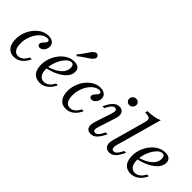

<svg xmlns="http://www.w3.org/2000/svg" viewBox="60 -1382 2114 2114"><g transform="rotate(45 1117.0 -325.0)"><path d="M171.8 11.3Q112.9 11.3 80.2 -29Q47.6 -69.4 47.6 -141.9Q47.6 -197.6 66.5 -248.8Q85.5 -300 118.1 -339.9Q150.8 -379.8 192.7 -402.8Q234.7 -425.8 280.6 -425.8Q323.4 -425.8 348.8 -405.2Q374.2 -384.7 374.2 -349.2Q374.2 -326.6 364.1 -306.5Q354 -286.3 337.9 -273.8Q321.8 -261.3 302.4 -261.3Q287.1 -261.3 278.2 -269Q269.4 -276.6 269.4 -290.3Q269.4 -304 277 -314.9Q284.7 -325.8 294.4 -335.5Q304 -345.2 311.7 -355.2Q319.4 -365.3 319.4 -376.6Q319.4 -396.8 289.5 -396.8Q256.5 -396.8 226.2 -375.8Q196 -354.8 171.8 -319.8Q147.6 -284.7 133.5 -240.3Q119.4 -196 119.4 -149.2Q119.4 -90.3 139.5 -59.3Q159.7 -28.2 197.6 -28.2Q229.8 -28.2 255.6 -48.4Q281.5 -68.5 303.2 -111.3H331.5Q304.8 -51.6 263.7 -20.2Q222.6 11.3 171.8 11.3Z M572.6 11.3Q511.3 11.3 478.2 -28.2Q445.2 -67.7 445.2 -139.5Q445.2 -196 464.5 -247.6Q483.9 -299.2 516.9 -339.5Q550 -379.8 592.3 -402.8Q634.7 -425.8 682.3 -425.8Q724.2 -425.8 746.4 -406.9Q768.5 -387.9 768.5 -351.6Q768.5 -308.1 736.3 -269Q704 -229.8 644.8 -199.2Q585.5 -168.5 504.8 -150.8L505.6 -175Q568.5 -191.9 612.1 -217.7Q655.6 -243.5 678.6 -276.2Q701.6 -308.9 701.6 -347.6Q701.6 -372.6 691.9 -385.1Q682.3 -397.6 663.7 -397.6Q637.9 -397.6 612.1 -375Q586.3 -352.4 564.5 -315.3Q542.7 -278.2 529.8 -233.9Q516.9 -189.5 516.9 -145.2Q516.9 -88.7 538.7 -58.5Q560.5 -28.2 600 -28.2Q632.3 -28.2 659.7 -48.8Q687.1 -69.4 708.9 -111.3H737.1Q709.7 -51.6 667.3 -20.2Q625 11.3 572.6 11.3ZM655.6 -483.9 641.9 -497.6Q671.8 -533.1 690.7 -560.5Q709.7 -587.9 723.4 -608.5Q737.1 -629 751.6 -643.5Q769.4 -662.1 785.9 -663.3Q802.4 -664.5 814.5 -653.2Q825 -641.9 823.4 -625.8Q821.8 -609.7 803.2 -591.1Q788.7 -577.4 768.5 -563.7Q748.4 -550 720.6 -531.9Q692.7 -513.7 655.6 -483.9Z M979.8 11.3Q921 11.3 888.3 -29Q855.6 -69.4 855.6 -141.9Q855.6 -197.6 874.6 -248.8Q893.5 -300 926.2 -339.9Q958.9 -379.8 1000.8 -402.8Q1042.7 -425.8 1088.7 -425.8Q1131.5 -425.8 1156.9 -405.2Q1182.3 -384.7 1182.3 -349.2Q1182.3 -326.6 1172.2 -306.5Q1162.1 -286.3 1146 -273.8Q1129.8 -261.3 1110.5 -261.3Q1095.2 -261.3 1086.3 -269Q1077.4 -276.6 1077.4 -290.3Q1077.4 -304 1085.1 -314.9Q1092.7 -325.8 1102.4 -335.5Q1112.1 -345.2 1119.8 -355.2Q1127.4 -365.3 1127.4 -376.6Q1127.4 -396.8 1097.6 -396.8Q1064.5 -396.8 1034.3 -375.8Q1004 -354.8 979.8 -319.8Q955.6 -284.7 941.5 -240.3Q927.4 -196 927.4 -149.2Q927.4 -90.3 947.6 -59.3Q967.7 -28.2 1005.6 -28.2Q1037.9 -28.2 1063.7 -48.4Q1089.5 -68.5 1111.3 -111.3H1139.5Q1112.9 -51.6 1071.8 -20.2Q1030.6 11.3 979.8 11.3Z M1377.4 -102.4Q1366.1 -70.2 1369.8 -50.4Q1373.4 -30.6 1395.2 -30.6Q1413.7 -30.6 1429.8 -45.2Q1446 -59.7 1460.5 -87.1L1475.8 -116.9H1504.8L1487.1 -82.3Q1472.6 -54.8 1455.6 -33.5Q1438.7 -12.1 1417.7 0.4Q1396.8 12.9 1370.2 12.9Q1337.1 12.9 1319.8 -3.6Q1302.4 -20.2 1300.4 -48.8Q1298.4 -77.4 1310.5 -113.7L1375 -310.5Q1386.3 -343.5 1382.7 -362.9Q1379 -382.3 1356.5 -382.3Q1338.7 -382.3 1322.6 -367.7Q1306.5 -353.2 1291.9 -325.8L1276.6 -296H1246.8L1265.3 -330.6Q1279.8 -358.1 1296.8 -379.4Q1313.7 -400.8 1334.7 -413.3Q1355.6 -425.8 1382.3 -425.8Q1415.3 -425.8 1432.3 -409.3Q1449.2 -392.7 1451.6 -364.5Q1454 -336.3 1441.1 -299.2ZM1446 -512.9Q1425 -512.9 1410.5 -527.4Q1396 -541.9 1396 -562.9Q1396 -585.5 1412.9 -601.6Q1429.8 -617.7 1452.4 -617.7Q1473.4 -617.7 1487.9 -603.2Q1502.4 -588.7 1502.4 -567.7Q1502.4 -546 1485.5 -529.4Q1468.5 -512.9 1446 -512.9Z M1618.5 -206.5 1701.6 -505.6Q1709.7 -533.9 1706 -549.6Q1702.4 -565.3 1683.9 -572.2Q1665.3 -579 1627.4 -579L1635.5 -608.1Q1689.5 -608.9 1732.7 -617.3Q1775.8 -625.8 1809.7 -641.1L1688.7 -206.5ZM1659.7 -104.8Q1650.8 -71 1656.5 -50.8Q1662.1 -30.6 1683.9 -30.6Q1702.4 -30.6 1718.5 -45.2Q1734.7 -59.7 1749.2 -87.1L1764.5 -116.9H1793.5L1775.8 -82.3Q1761.3 -54.8 1744.4 -33.5Q1727.4 -12.1 1706.5 0.4Q1685.5 12.9 1658.9 12.9Q1625.8 12.9 1607.7 -3.6Q1589.5 -20.2 1585.9 -49.6Q1582.3 -79 1592.7 -116.1L1618.5 -206.5H1688.7Z M1989.5 11.3Q1928.2 11.3 1895.2 -28.2Q1862.1 -67.7 1862.1 -139.5Q1862.1 -196 1881.5 -247.6Q1900.8 -299.2 1933.9 -339.5Q1966.9 -379.8 2009.3 -402.8Q2051.6 -425.8 2099.2 -425.8Q2141.1 -425.8 2163.3 -406.9Q2185.5 -387.9 2185.5 -351.6Q2185.5 -308.1 2153.2 -269Q2121 -229.8 2061.7 -199.2Q2002.4 -168.5 1921.8 -150.8L1922.6 -175Q1985.5 -191.9 2029 -217.7Q2072.6 -243.5 2095.6 -276.2Q2118.5 -308.9 2118.5 -347.6Q2118.5 -372.6 2108.9 -385.1Q2099.2 -397.6 2080.6 -397.6Q2054.8 -397.6 2029 -375Q2003.2 -352.4 1981.5 -315.3Q1959.7 -278.2 1946.8 -233.9Q1933.9 -189.5 1933.9 -145.2Q1933.9 -88.7 1955.6 -58.5Q1977.4 -28.2 2016.9 -28.2Q2049.2 -28.2 2076.6 -48.8Q2104 -69.4 2125.8 -111.3H2154Q2126.6 -51.6 2084.3 -20.2Q2041.9 11.3 1989.5 11.3Z"/></g></svg>

Font: Playfair 5pt SemiExpanded Light Light
Style: Italic
Weight: 300
Italic angle: -15.6°
Version: Version 2.203